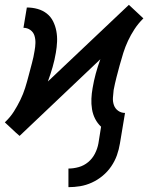

<svg xmlns="http://www.w3.org/2000/svg" viewBox="-20 -551 640 794"><path d="M263 223V146Q284 146 305.5 140Q327 134 344.5 119.5Q362 105 372.5 84.5Q383 64 387 42L398 -27Q383 -41 373.5 -59.5Q364 -78 360.5 -99.5Q357 -121 358 -143Q359 -165 363 -187Q368 -217 376 -246.5Q384 -276 395 -306L61 11L45 -3L0 -45L2 -47Q23 -67 37.5 -90Q52 -113 64 -137.5Q76 -162 84 -187.5Q92 -213 98.5 -238.5Q105 -264 112 -289.5Q119 -315 123 -341Q126 -357 126.5 -373Q127 -389 122.5 -403.5Q118 -418 105.5 -427Q93 -436 77 -436L91 -520Q114 -520 135.5 -514Q157 -508 173.5 -495Q190 -482 199.5 -463Q209 -444 213 -422.5Q217 -401 216 -378.5Q215 -356 211 -333Q206 -303 197.5 -273.5Q189 -244 178 -214L513 -531L528 -517L573 -475L571 -473Q551 -453 536 -430Q521 -407 509.5 -382.5Q498 -358 490 -332.5Q482 -307 475 -281.5Q468 -256 461.5 -230.5Q455 -205 450 -179Q448 -163 447 -147Q446 -131 451 -116.5Q456 -102 468.5 -93Q481 -84 497 -84L476 42Q472 67 463.5 91Q455 115 440 137Q425 159 404.5 176Q384 193 360 204Q336 215 311.5 219Q287 223 263 223Z"/></svg>

Font: Iosevka Md Ex Obl
Style: Regular
Weight: 500
Width: 7
Italic angle: -9°
Monospace: yes
Designer: Belleve Invis
Foundry: Belleve Invis
Version: Version 32.5.0; ttfautohint (v1.8.4)